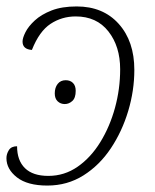

<svg xmlns="http://www.w3.org/2000/svg" viewBox="-20 -566 480 596"><path d="M127 10Q65 10 32.5 -15.5Q0 -41 0 -75Q0 -88 7.5 -100Q15 -112 33 -112Q33 -68 57.5 -44Q82 -20 130 -20Q180 -20 221 -48.5Q262 -77 291.5 -125Q321 -173 337 -231.5Q353 -290 353 -351Q353 -422 316.5 -468.5Q280 -515 215 -515Q172 -515 137 -492Q102 -469 79 -411Q50 -413 50 -437Q50 -448 59 -466Q68 -484 88 -502.5Q108 -521 140 -533.5Q172 -546 218 -546Q300 -546 348.5 -492Q397 -438 397 -349Q397 -285 378 -221.5Q359 -158 324 -105.5Q289 -53 239 -21.5Q189 10 127 10ZM181 -243Q168 -243 159 -251.5Q150 -260 150 -276Q150 -294 159 -305.5Q168 -317 184 -317Q198 -317 206.5 -308.5Q215 -300 215 -284Q215 -262 204.5 -252.5Q194 -243 181 -243Z"/></svg>

Font: Noto Serif ExtraLight
Style: Italic
Weight: 200
Italic angle: -12°
Designer: Monotype Design Team
Foundry: Monotype Imaging Inc.
Version: Version 2.014; ttfautohint (v1.8.4.7-5d5b)